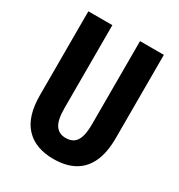

<svg xmlns="http://www.w3.org/2000/svg" viewBox="-172 -830 892 956"><g transform="rotate(30 274.5 -352.0)"><path d="M492 -235Q492 -153 467 -98.5Q442 -44 393.5 -17Q345 10 274 10Q170 10 114 -50Q58 -110 58 -232V-714H196V-237Q196 -169 216 -140Q236 -111 275 -111Q302 -111 320 -123.5Q338 -136 346.5 -164Q355 -192 355 -238V-714H492Z"/></g></svg>

Font: Noto Sans Display ExtraCondensed
Style: Regular
Weight: 400
Width: 2
Version: Version 2.003